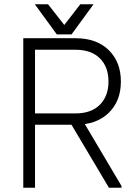

<svg xmlns="http://www.w3.org/2000/svg" viewBox="-20 -879 633 899"><path d="M89 0V-700H144V0ZM120 -295V-348H334Q407 -348 447.5 -388.5Q488 -429 488 -497H546Q546 -406 489 -350.5Q432 -295 334 -295ZM488 -497Q488 -566 447.5 -606Q407 -646 334 -646H120V-700H334Q432 -700 489 -644.5Q546 -589 546 -497ZM490 0 307 -308 357 -332 549 -8V0ZM143 -859H205L281 -762L356 -859H418L315 -718H246Z"/></svg>

Font: Fustat Light
Style: Regular
Weight: 300
Designer: Mohamed Gaber, Khaled Hosny, Laura Garcia Mut
Foundry: Kief Type Foundry, Alif Type Foundry, Hard Type Foundry
Version: Version 1.007